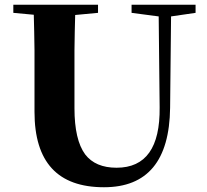

<svg xmlns="http://www.w3.org/2000/svg" viewBox="-20 -767 869 807"><path d="M802 -713 699 -698 695 -314Q691 20 417 20Q125 20 125 -297V-555Q124 -638 122 -705L36 -713V-747H392V-713L296 -704Q294 -639 293 -555V-312Q293 -179 338 -118Q381 -62 470 -62Q654 -62 651 -316L647 -698L533 -713V-747H802Z"/></svg>

Font: Source Han Serif SC Heavy
Style: Regular
Weight: 900
Designer: Ryoko NISHIZUKA  (kana & ideographs); Frank Grießhammer (Latin, Greek & Cyrillic); Wenlong ZHANG  (bopomofo); Sandoll Co
Foundry: Adobe Systems Incorporated
Version: Version 1.001 October 20, 2017